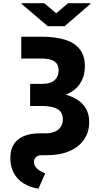

<svg xmlns="http://www.w3.org/2000/svg" viewBox="-20 -956 615 1195"><path d="M112.3 -727.5H236.8Q326.7 -727.5 387 -708Q447.3 -688.5 477.8 -647.9Q508.3 -607.4 508.3 -545.4Q508.3 -481.4 478.3 -436Q448.2 -390.6 389.9 -366.7Q331.5 -342.8 247.1 -342.8H167.5V-434.1H244.1Q295.9 -434.1 320.3 -457Q344.7 -480 344.7 -517.1Q344.7 -556.2 318.8 -574Q293 -591.8 236.8 -591.8H112.3ZM167.5 -385.3H241.7Q381.3 -384.8 458.3 -337.4Q535.2 -290 535.2 -196.3Q535.2 -134.3 503.2 -87.6Q471.2 -41 412.6 -15.6Q354 9.8 274.9 9.8H242.7Q216.8 9.8 204.1 21.5Q191.4 33.2 191.4 51.8Q191.4 68.4 200.4 81.5Q209.5 94.7 225.1 104.7Q240.7 114.7 261.2 123L219.2 218.8Q163.6 209 124.5 183.8Q85.4 158.7 64.9 119.1Q44.4 79.6 44.4 27.8Q44.4 -49.3 92.5 -87.6Q140.6 -126 226.6 -126H262.7Q296.4 -126 320.6 -136.2Q344.7 -146.5 357.9 -166.3Q371.1 -186 371.1 -213.9Q371.1 -258.3 337.4 -277.3Q303.7 -296.4 240.7 -296.4H167.5ZM255.9 -936 329.6 -873 403.3 -936H542.5V-931.6L382.3 -793H277.3L114.3 -931.6V-936Z"/></svg>

Font: Inter 20pt ExtraBold
Style: Regular
Weight: 800
Version: Version 4.001;git-66647c0bb